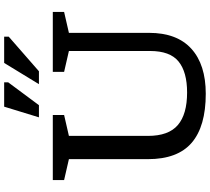

<svg xmlns="http://www.w3.org/2000/svg" viewBox="-62 -912 985 900"><g transform="rotate(-90 430.0 -462.5)"><path d="M640.5 -251V-631.5L542.5 -654V-707H823.5V-654L725.5 -631.5V-256Q725.5 -125 651 -57.5Q576.5 10 440 10Q287 10 210.2 -56Q133.5 -122 133.5 -261V-631.5L35.5 -654V-707H340.5V-654L242.5 -631.5V-261Q242.5 -164.5 293.2 -121Q344 -77.5 446 -77.5Q542 -77.5 591.2 -117.5Q640.5 -157.5 640.5 -251ZM485 -772 584.5 -935H707.5V-913.5L545.5 -772ZM329.5 -772 379.5 -935H493.5V-916L386.5 -772Z"/></g></svg>

Font: Newsreader Caption
Style: Regular
Weight: 400
Designer: Hugues Gentile
Foundry: Production Type
Version: Version 1.001